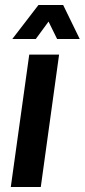

<svg xmlns="http://www.w3.org/2000/svg" viewBox="-20 -743 337 763"><path d="M214.8 -525.9 142.1 0H22.9L96.2 -525.9ZM231 -723.1 296.9 -587.9H207L172.9 -657.2L122.1 -587.9H28.8L132.8 -723.1Z"/></svg>

Font: Archivo Narrow
Style: Bold Italic
Weight: 700
Italic angle: -8°
Designer: Hector Gatti
Foundry: Hector Gatti
Version: 1.002; ttfautohint (v0.8)